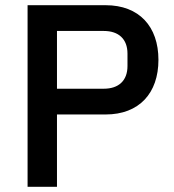

<svg xmlns="http://www.w3.org/2000/svg" viewBox="-20 -718 667 738"><path d="M86 0V-698H386C515 -698 589 -616 589 -488C589 -360 515 -278 386 -278H199V0ZM199 -377H379C436 -377 470 -408 470 -464V-512C470 -568 436 -599 379 -599H199Z"/></svg>

Font: Plexus Sans Medium
Style: Regular
Weight: 500
Version: Version 2.001;PS 002.001;hotconv 1.0.70;makeotf.lib2.5.58329